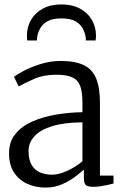

<svg xmlns="http://www.w3.org/2000/svg" viewBox="-20 -840 558 871"><path d="M186.5 11Q142.5 11 105 -5.5Q67.5 -22 44.2 -56.5Q21 -91 21 -145Q21 -197 49.8 -232.2Q78.5 -267.5 126.5 -288.8Q174.5 -310 233.5 -320Q292.5 -330 354 -331V-373.5Q354 -422.5 343.8 -450Q333.5 -477.5 307.8 -489.2Q282 -501 235.5 -501Q177.5 -501 133.5 -481.5Q89.5 -462 65 -448L43.5 -491Q53 -500 85.2 -517.2Q117.5 -534.5 162.5 -549Q207.5 -563.5 255 -563.5Q321 -563.5 360.2 -544.5Q399.5 -525.5 416.5 -483.2Q433.5 -441 433.5 -371.5V-43.5H495V-7.5Q484 -4.5 468.2 -1Q452.5 2.5 435.2 5Q418 7.5 403 7.5Q381.5 7.5 371 0.8Q360.5 -6 360.5 -34.5V-70.5Q348.5 -59.5 323.2 -40Q298 -20.5 263.2 -4.8Q228.5 11 186.5 11ZM216 -47.5Q247 -47.5 285.5 -65.2Q324 -83 354 -108.5V-285Q272 -284.5 217.8 -268Q163.5 -251.5 136.5 -222.2Q109.5 -193 109.5 -155Q109.5 -115.5 123.5 -91.8Q137.5 -68 161.8 -57.8Q186 -47.5 216 -47.5ZM258.5 -820Q307.5 -820 342.8 -801Q378 -782 396.8 -749.8Q415.5 -717.5 415.5 -677.5Q415.5 -673 415 -667.5Q414.5 -662 413.5 -656.5H369.5Q369.5 -659 369.5 -663Q369.5 -667 368.5 -672Q365.5 -691 355.2 -710.8Q345 -730.5 322 -743.5Q299 -756.5 258.5 -756.5Q218 -756.5 195.2 -743.5Q172.5 -730.5 162 -710.8Q151.5 -691 148.5 -672Q148 -667 147.8 -663Q147.5 -659 147.5 -656.5H104Q103 -662 102.5 -667.5Q102 -673 102 -677.5Q102 -717.5 120.8 -749.8Q139.5 -782 174.5 -801Q209.5 -820 258.5 -820Z"/></svg>

Font: Merriweather 24pt Light
Style: Regular
Weight: 300
Designer: Eben Sorkin
Foundry: Eben Sorkin
Version: Version 2.100